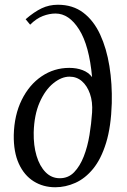

<svg xmlns="http://www.w3.org/2000/svg" viewBox="-20 -778 535 809"><path d="M213 11Q162 11 122 -14Q82 -39 59.5 -88Q37 -137 38 -209Q40 -293 71.5 -357Q103 -421 155.5 -456.5Q208 -492 272 -492Q303 -492 328 -482.5Q353 -473 368 -453Q356 -586 313.5 -653.5Q271 -721 214 -721Q188 -721 160.5 -710.5Q133 -700 107 -674L88 -697Q124 -728 155.5 -743Q187 -758 224 -758Q287 -758 331 -724.5Q375 -691 402 -632.5Q429 -574 441 -499.5Q453 -425 451 -343Q448 -244 427 -176Q406 -108 372.5 -67Q339 -26 297.5 -7.5Q256 11 213 11ZM232 -27Q268 -27 292.5 -52.5Q317 -78 333 -119Q349 -160 357 -209Q365 -258 368 -304Q371 -349 359 -383Q347 -417 325 -436Q303 -455 273 -455Q239 -455 204.5 -427Q170 -399 147 -346.5Q124 -294 122 -220Q121 -165 134 -121.5Q147 -78 172 -52.5Q197 -27 232 -27Z"/></svg>

Font: Lora
Style: Italic
Weight: 400
Italic angle: -3°
Designer: Olga Karpushina, Alexei Vanyashin (Cyrillic)
Foundry: Cyreal
Version: Version 3.008